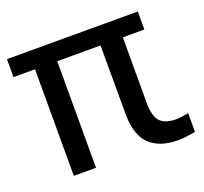

<svg xmlns="http://www.w3.org/2000/svg" viewBox="-101 -662 837 788"><g transform="rotate(-20 317.5 -267.5)"><path d="M97 0.5V-465H3V-543.5H574.5V-465H480.5V-180.5Q480.5 -120 502.2 -97Q524 -74 571 -74Q583.5 -74 597.2 -76Q611 -78 626 -81V0.5Q609.5 4.5 588.5 7Q567.5 9.5 548.5 9.5Q470.5 9.5 427 -31.5Q383.5 -72.5 383.5 -166.5L383 -465H194V0.5Z"/></g></svg>

Font: Encode Sans Semi Condensed Medium
Style: Regular
Weight: 500
Width: 4
Designer: Multiple Designers
Foundry: Impallari Type
Version: Version 3.000; ttfautohint (v1.8.3) -l 8 -r 50 -G 200 -x 14 